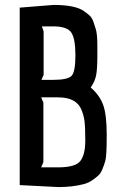

<svg xmlns="http://www.w3.org/2000/svg" viewBox="-20 -752 483 779"><path d="M375 -566V-526Q375 -472 370 -446.5Q365 -421 348 -397Q384 -366 398.5 -326.5Q413 -287 413 -204Q413 -119 407.5 -100Q402 -81 395 -64.5Q388 -48 378.5 -39.5Q369 -31 354 -20.5Q339 -10 320 -5Q274 7 217 7L60 -1V-721L197 -732Q287 -732 322 -706Q336 -696 344.5 -688Q353 -680 359 -663.5Q365 -647 368 -636Q375 -616 375 -566ZM196 -428Q256 -428 271 -445Q286 -462 286 -528Q286 -594 269.5 -619.5Q253 -645 196 -645H150L157 -624V-448L148 -428ZM216 -73Q287 -73 306.5 -99.5Q326 -126 326 -180.5Q326 -235 323 -259.5Q320 -284 310 -308Q289 -357 216 -357H147L156 -336V-94L147 -73Z"/></svg>

Font: Economica
Style: Bold
Weight: 700
Designer: Vicente Lamonaca
Foundry: Vicente Lamonaca
Version: Version 1.100